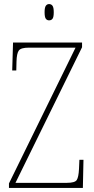

<svg xmlns="http://www.w3.org/2000/svg" viewBox="-20 -923 463 943"><path d="M24 0V-22L351 -689H122Q83 -689 72.5 -675Q62 -661 61 -620L60 -577H40L44 -714H383V-691L56 -25H309Q348 -25 357 -39Q366 -53 368 -93L370 -138H390L387 0ZM221 -823Q211 -823 205 -831Q199 -839 199 -863Q199 -886 205 -894.5Q211 -903 221 -903Q232 -903 238 -894.5Q244 -886 244 -863Q244 -839 238 -831Q232 -823 221 -823Z"/></svg>

Font: Noto Serif Lao Condensed Thin
Style: Regular
Weight: 100
Width: 3
Designer: Monotype Design Team
Foundry: Monotype Imaging Inc.
Version: Version 2.003; ttfautohint (v1.8.4.7-5d5b)